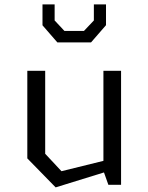

<svg xmlns="http://www.w3.org/2000/svg" viewBox="-20 -822 660 854"><path d="M181 -507H101.5V-117.5L227.5 11.5L442.5 -55L462 0H518.5V-507H440V-106.5L253.5 -60.5L181 -138ZM169 -709.5 235 -633.5H385L451.5 -710V-802.5H397.5V-731L353.5 -684.5H266.5L223 -731V-802.5H169Z"/></svg>

Font: Monaspace Krypton Light
Style: Regular
Weight: 300
Designer: Riley Cran & the Lettermatic Team
Foundry: Lettermatic
Version: Version 1.101 (Monaspace Krypton)